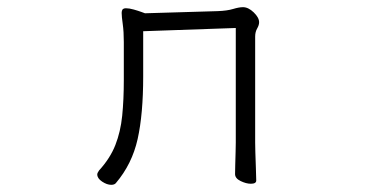

<svg xmlns="http://www.w3.org/2000/svg" viewBox="-20 -504 1040 535"><path d="M637 -426 379 -417V-291Q379 -186 363.5 -116.5Q348 -47 303 6Q299 11 290 11Q278 11 264.5 2Q251 -7 251 -18Q251 -22 256 -29Q287 -63 301.5 -100Q316 -137 320.5 -181.5Q325 -226 325 -281V-387Q325 -416 322 -437Q319 -458 319 -468Q319 -473 321 -477Q324 -481 331 -481Q340 -481 352.5 -477.5Q365 -474 374.5 -470.5Q384 -467 384 -467L587 -473Q613 -474 629.5 -479Q646 -484 657 -484Q672 -484 687 -469.5Q702 -455 702 -442Q702 -434 696.5 -424.5Q691 -415 691 -402V-107Q691 -101 691.5 -80Q692 -59 693 -36Q694 -13 694 -1Q694 8 679 8Q666 8 650.5 0.5Q635 -7 635 -19Q635 -27 635.5 -45Q636 -63 636.5 -81Q637 -99 637 -107Z"/></svg>

Font: Moon Stars Kai T HW Light
Style: Regular
Weight: 300
Designer: GuiWonder
Version: Version 1.101